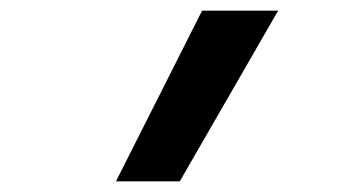

<svg xmlns="http://www.w3.org/2000/svg" viewBox="-20 -792 640 361"><path d="M198 -451 360 -772H503L318 -451Z"/></svg>

Font: Iosevka Slab Extended
Style: Bold Italic
Weight: 700
Width: 7
Italic angle: -9°
Monospace: yes
Designer: Belleve Invis
Foundry: Belleve Invis
Version: Version 11.1.0; ttfautohint (v1.8.3)